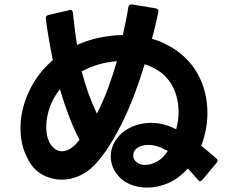

<svg xmlns="http://www.w3.org/2000/svg" viewBox="-20 -815 1040 872"><path d="M649 37Q604 37 567 20.5Q530 4 509 -27Q483 -62 483 -105Q483 -134 496 -161.5Q509 -189 533 -210Q560 -233 594 -245Q628 -257 665 -257Q721 -257 771 -232L780 -228Q791 -267 791 -307Q791 -337 784.5 -366Q778 -395 764.5 -421.5Q751 -448 729 -470Q707 -492 676 -507Q666 -512 657 -516Q648 -520 637 -523Q617 -457 592.5 -391.5Q568 -326 539 -266Q510 -206 477 -154Q444 -102 407 -63Q375 -31 337 -15Q299 1 261 1Q212 1 169 -24Q126 -49 103 -100Q87 -131 80 -164.5Q73 -198 73 -233Q73 -316 111 -398.5Q149 -481 220 -542Q210 -590 202 -637Q194 -684 188 -730V-733Q188 -744 200 -747L295 -769L299 -770Q309 -770 311 -758Q315 -721 319.5 -684.5Q324 -648 330 -611Q379 -633 432 -644Q485 -655 538 -656Q545 -687 551.5 -719Q558 -751 563 -783Q566 -796 579 -795L688 -777Q702 -774 699 -760Q693 -731 686 -701Q679 -671 670 -639Q687 -634 702 -628.5Q717 -623 731 -615Q781 -591 817.5 -556.5Q854 -522 877 -481Q900 -440 911 -394.5Q922 -349 922 -302Q922 -226 894 -153Q911 -139 928 -125Q945 -111 962 -96Q968 -92 968 -86Q968 -82 964 -76L899 2Q893 8 889 8Q884 8 879 2Q855 -27 833 -50Q792 -4 744 16.5Q696 37 649 37ZM262 -128Q293 -128 326 -162L341 -180Q315 -230 293 -288Q271 -346 252 -410Q220 -369 205 -324.5Q190 -280 190 -239Q190 -183 216 -151Q236 -128 262 -128ZM639 -66Q665 -66 693.5 -81.5Q722 -97 742 -130L731 -135Q690 -157 654 -157Q623 -157 602 -142Q585 -129 585 -109Q585 -90 601 -78Q615 -66 639 -66ZM420 -299Q448 -353 470 -412.5Q492 -472 511 -537Q469 -534 429 -522.5Q389 -511 351 -491Q365 -437 382 -390Q399 -343 420 -299Z"/></svg>

Font: LINE Seed JP_TTF Bold
Style: Regular
Weight: 700
Designer: LINE & Fontrix & Fontworks
Version: Version 1.009